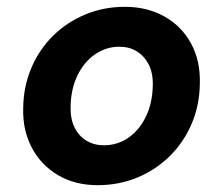

<svg xmlns="http://www.w3.org/2000/svg" viewBox="-20 -531 654 563"><path d="M266 12Q200 12 150 -17.5Q100 -47 73 -98.5Q46 -150 48 -215Q49 -278 72 -332Q95 -386 135.5 -426Q176 -466 230 -488.5Q284 -511 346 -511Q412 -511 462.5 -482.5Q513 -454 540.5 -403Q568 -352 566 -285Q565 -222 542 -168Q519 -114 478 -73.5Q437 -33 383 -10.5Q329 12 266 12ZM284 -105Q325 -105 357 -127.5Q389 -150 408 -189.5Q427 -229 428 -280Q429 -317 416 -342Q403 -367 381 -380.5Q359 -394 330 -394Q291 -394 258.5 -371.5Q226 -349 207 -309.5Q188 -270 187 -219Q186 -183 198.5 -157.5Q211 -132 233.5 -118.5Q256 -105 284 -105Z"/></svg>

Font: DM Sans 20pt
Style: Bold Italic
Weight: 700
Italic angle: -10°
Version: Version 4.004;gftools[0.9.30]